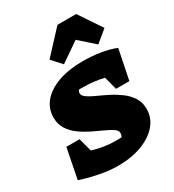

<svg xmlns="http://www.w3.org/2000/svg" viewBox="-224 -1072 1095 1210"><g transform="rotate(-30 323.0 -467.5)"><path d="M505 -414 480 -509Q409 -527 322 -527Q311 -527 301 -527Q292 -517 292 -503Q292 -486 315 -470Q338 -454 374 -438Q410 -422 450.5 -401.5Q491 -381 527 -354.5Q563 -328 586 -292.5Q609 -257 609 -209Q609 -144 566.5 -94Q524 -44 448.5 -15.5Q373 13 274 13Q216 13 147 0Q78 -13 8 -36L51 -254H147L173 -157Q257 -131 342 -131Q362 -131 383 -132Q390 -146 390 -160Q390 -178 367 -193.5Q344 -209 308 -225Q272 -241 231.5 -261Q191 -281 155 -307Q119 -333 96 -369Q73 -405 73 -453Q73 -519 114.5 -567.5Q156 -616 231.5 -643Q307 -670 408 -670Q473 -670 534 -660.5Q595 -651 646 -631L602 -414ZM523 -948 634 -783 548 -712 439 -809 298 -712 234 -783 387 -948Z"/></g></svg>

Font: Piazzolla SC Black
Style: Italic
Weight: 900
Italic angle: -11.3°
Designer: Juan Pablo del Peral
Foundry: Huerta Tipografica
Version: Version 1.330